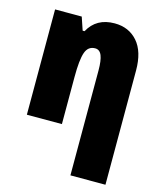

<svg xmlns="http://www.w3.org/2000/svg" viewBox="-119 -649 815 974"><g transform="rotate(15 289.0 -161.5)"><path d="M528 -360V240H344V-311Q344 -363 333.5 -389Q323 -415 299 -415Q262 -415 248.5 -376.5Q235 -338 235 -247V0H51V-553H191L214 -485H224Q266 -563 362 -563Q437 -563 482.5 -511Q528 -459 528 -360Z"/></g></svg>

Font: Noto Sans Display Black Narrow
Style: Regular
Weight: 900
Width: 4
Designer: Monotype Design team
Foundry: Monotype Imaging Inc.
Version: Version 1.000